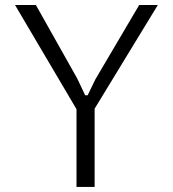

<svg xmlns="http://www.w3.org/2000/svg" viewBox="-20 -735 680 755"><path d="M352.1 0H280.8V-305.7L39.1 -715.3H121.1L283.2 -427.2L314.9 -360.4H324.7L355 -422.9L527.3 -715.3H600.6L352.1 -307.6Z"/></svg>

Font: Proza Libre
Style: Light
Weight: 300
Designer: Jasper de Waard
Foundry: Jasper de Waard
Version: Version 1.000; ttfautohint (v1.4.1.8-43bc)